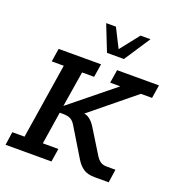

<svg xmlns="http://www.w3.org/2000/svg" viewBox="-142 -917 957 1034"><g transform="rotate(20 336.0 -400.5)"><path d="M5 0 16 -76H86L154 -507H85L97 -583H340L328 -507H259L226 -303L478 -507H420L432 -583H672L660 -507H596L346 -303Q362 -300 375 -291Q396 -276 413 -247L495 -114Q507 -95 521 -85.5Q535 -76 558 -76H607L596 0H515Q476 0 452 -15.5Q428 -31 410 -60L310 -225Q298 -245 282.5 -253.5Q267 -262 238 -262H220L191 -76H280L268 0ZM349 -652 290 -801H346L401 -692L487 -801H544L446 -652Z"/></g></svg>

Font: Rokkitt SemiBold Medium
Style: Italic
Weight: 500
Italic angle: -9°
Version: Version 3.103